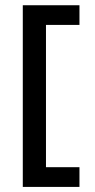

<svg xmlns="http://www.w3.org/2000/svg" viewBox="-20 -692 369 743"><path d="M287.5 -45H157.9V-595.6H287.5V-671.7H68.2V31.3H287.5Z"/></svg>

Font: Estedad-VF-FD Black
Style: Regular
Weight: 900
Designer: Amin Abedi
Version: Version 4.000